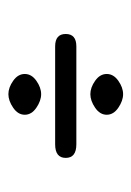

<svg xmlns="http://www.w3.org/2000/svg" viewBox="54 -460 320 469"><g transform="rotate(90 214.5 -225.0)"><path d="M332 -251Q365.2 -251 365.2 -225.1Q365.2 -199.2 332 -199.2H92.8Q62.5 -199.2 62.5 -225.1Q62.5 -251 92.8 -251ZM160.2 -125Q160.2 -141.6 176.8 -153.3Q193.4 -165 209.5 -165Q225.6 -165 242.7 -153.3Q259.8 -141.6 259.8 -125Q259.8 -108.4 242.7 -96.7Q225.6 -85 209.5 -85Q193.4 -85 176.8 -96.7Q160.2 -108.4 160.2 -125ZM160.2 -325.2Q160.2 -341.8 176.8 -353.5Q193.4 -365.2 209.5 -365.2Q225.6 -365.2 242.7 -353.5Q259.8 -341.8 259.8 -325.2Q259.8 -308.6 242.7 -296.9Q225.6 -285.2 209.5 -285.2Q193.4 -285.2 176.8 -296.9Q160.2 -308.6 160.2 -325.2Z"/></g></svg>

Font: Jura
Style: Book
Weight: 400
Version: Version 2.5